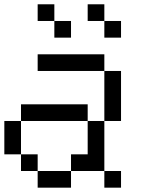

<svg xmlns="http://www.w3.org/2000/svg" viewBox="-20 -866 655 886"><path d="M538.5 -769.2V-692.3H461.5V-769.2ZM307.7 -769.2V-692.3H230.8V-769.2ZM230.8 -846.2V-769.2H153.8V-846.2ZM461.5 -846.2V-769.2H384.6V-846.2ZM153.8 0V-76.9H307.7V0ZM461.5 0V-76.9H538.5V0ZM76.9 -76.9V-153.8H153.8V-76.9ZM0 -153.8V-307.7H76.9V-153.8ZM307.7 -76.9V-153.8H384.6V-307.7H461.5V-76.9ZM76.9 -307.7V-384.6H384.6V-307.7ZM461.5 -307.7V-538.5H538.5V-307.7ZM153.8 -538.5V-615.4H461.5V-538.5Z"/></svg>

Font: Mintsoda - Lime Green 13x16
Style: Regular
Weight: 400
Designer: Mintsoda-15
Version: Version 1.0